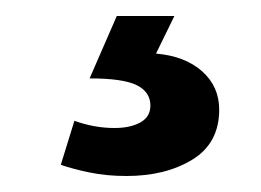

<svg xmlns="http://www.w3.org/2000/svg" viewBox="-20 -20 326 240"><path d="M126 0H198L175 47Q211 50 232.5 69Q254 88 254 117Q254 159 220.5 179.5Q187 200 138 200Q113 200 91.5 195.5Q70 191 56 186L73 131Q98 140 123 140Q143 140 155.5 133Q168 126 168 112Q168 95 151 86.5Q134 78 92 78Z"/></svg>

Font: Mukta Malar
Style: Bold
Weight: 700
Designer: Aadarsh Rajan, Girish Dalvi, Yashodeep Gholap
Foundry: Ek Type
Version: Version 2.538;PS 1.000;hotconv 16.6.51;makeotf.lib2.5.65220;